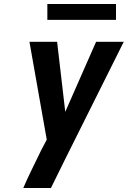

<svg xmlns="http://www.w3.org/2000/svg" viewBox="-20 -945 642 965"><path d="M236 0H97Q118 -49 141.5 -96.5Q165 -144 188 -192L215 -243L128 -735H267L308 -383L463 -735H602L306 -142ZM563 -845H218V-925H563Z"/></svg>

Font: Iosevka Aile Extrabold Oblique
Style: Regular
Weight: 800
Italic angle: -9°
Designer: Belleve Invis
Foundry: Belleve Invis
Version: Version 31.1.0; ttfautohint (v1.8.4)